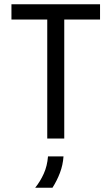

<svg xmlns="http://www.w3.org/2000/svg" viewBox="-20 -645 519 894"><path d="M33.3 -554.2V-625H445.8V-554.2H279.2V0H200V-554.2ZM143.8 229.2Q167.4 200 183.7 163.9Q200 127.8 203.5 83.3H275.7Q272.9 123.6 259 160.1Q245.1 196.5 224.3 229.2Z"/></svg>

Font: co2trust
Style: Regular
Weight: 400
Designer: Kristian Moeller
Foundry: Dicotype
Version: Version 1.000